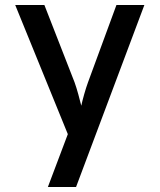

<svg xmlns="http://www.w3.org/2000/svg" viewBox="-20 -570 640 770"><path d="M285 180 559 -550H447L333 -240C323 -213 311 -170 306 -146C300 -170 289 -213 279 -240L158 -550H41L252 -32L172 180Z"/></svg>

Font: Tekne LDO SemiBold
Style: Regular
Weight: 600
Monospace: yes
Designer: Alessio Laiso, Mario Rullo, Paolo Rosset
Foundry: Alessio Laiso
Version: Version 1.000;hotconv 1.0.109;makeotfexe 2.5.65596